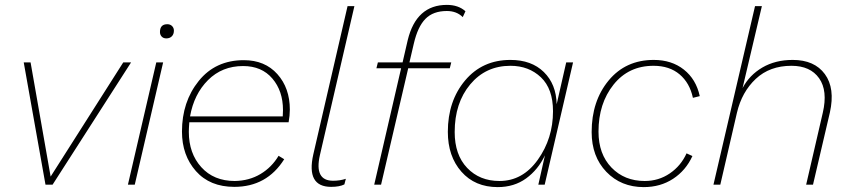

<svg xmlns="http://www.w3.org/2000/svg" viewBox="-20 -755 3479 785"><path d="M484 -500H516L195 0H166L77 -500H105L187 -33Z M660 -598Q648 -598 641 -605.5Q634 -613 634 -624Q634 -656 664 -656Q676 -656 683.5 -648.5Q691 -641 691 -630Q691 -615 682.5 -606.5Q674 -598 660 -598ZM647 -500 531 0H503L619 -500Z M1160 -255H754Q752 -229 752 -216Q752 -128 803 -71.5Q854 -15 940 -15Q999 -16 1045 -43.5Q1091 -71 1119 -118L1142 -104Q1071 9 938 9Q838 9 781 -55.5Q724 -120 724 -217Q724 -339 792.5 -424Q861 -509 977 -509Q1063 -509 1114 -452Q1165 -395 1165 -307Q1165 -283 1160 -255ZM974 -485Q888 -485 830.5 -427.5Q773 -370 757 -279H1136Q1136 -284 1136.5 -292Q1137 -300 1137 -305Q1137 -383 1093.5 -434Q1050 -485 974 -485Z M1334 9Q1231 9 1261 -124L1401 -730H1429L1288 -121Q1264 -16 1342 -16Q1370 -16 1394 -24L1388 -1Q1368 9 1334 9Z M1807 -710Q1751 -710 1719.5 -678Q1688 -646 1672 -577L1654 -500H1825L1819 -476H1649L1538 0H1510L1620 -476H1519L1525 -500H1626L1647 -591Q1682 -735 1807 -735Q1854 -735 1883 -709L1872 -685Q1847 -710 1807 -710Z M2015 10Q1922 10 1866.5 -53Q1811 -116 1811 -216Q1811 -342 1881.5 -426Q1952 -510 2067 -510Q2153 -510 2203.5 -460.5Q2254 -411 2256 -329L2295 -500H2323L2207 0H2181L2208 -120Q2180 -61 2131 -25.5Q2082 10 2015 10ZM2022 -15Q2117 -15 2179 -102Q2241 -189 2241 -300Q2241 -392 2191.5 -439Q2142 -486 2067 -486Q1966 -486 1902.5 -410Q1839 -334 1839 -215Q1839 -122 1890 -68.5Q1941 -15 2022 -15Z M2612 10Q2519 10 2459 -52.5Q2399 -115 2399 -215Q2399 -342 2468.5 -426Q2538 -510 2653 -510Q2726 -510 2776 -470.5Q2826 -431 2841 -362L2813 -355Q2800 -416 2758.5 -451Q2717 -486 2652 -486Q2550 -486 2488.5 -409Q2427 -332 2427 -217Q2427 -125 2480 -70Q2533 -15 2616 -15Q2673 -15 2718.5 -46Q2764 -77 2787 -128L2811 -117Q2784 -58 2732 -24Q2680 10 2612 10Z M3221 -510Q3310 -510 3352.5 -452Q3395 -394 3373 -295L3304 0H3276L3344 -294Q3365 -384 3329 -435Q3293 -486 3216 -486Q3127 -486 3070 -432.5Q3013 -379 2993 -294L2925 0H2897L3067 -730H3095L3016 -395Q3044 -448 3097 -479Q3150 -510 3221 -510Z"/></svg>

Font: Elaine Sans ExtraLight
Style: Italic
Weight: 275
Italic angle: -13°
Designer: Wei Huang
Foundry: Wei Huang
Version: Version 2.001;December 24, 2019;FontCreator 12.0.0.2547 64-b